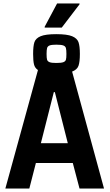

<svg xmlns="http://www.w3.org/2000/svg" viewBox="-20 -1093 635 1113"><path d="M583 0H441L402 -148H188L150 0H11L200 -687Q182 -699 177 -720Q172 -741 172 -780Q172 -826 179.5 -848.5Q187 -871 215.5 -883Q244 -895 306 -895Q369 -895 398 -883Q427 -871 435 -848.5Q443 -826 443 -780Q443 -734 435 -711.5Q427 -689 398 -678ZM250 -780Q250 -756 253 -746.5Q256 -737 267.5 -732.5Q279 -728 306 -728Q335 -728 347 -732.5Q359 -737 362 -746.5Q365 -756 365 -780Q365 -804 362 -814.5Q359 -825 347 -829.5Q335 -834 306 -834Q279 -834 267.5 -829.5Q256 -825 253 -814.5Q250 -804 250 -780ZM217 -263H373L298 -559H292ZM239 -933V-938L311 -1073H441V-1068L338 -933Z"/></svg>

Font: Saira Semi Condensed SemiBold
Style: Regular
Weight: 600
Width: 4
Designer: Hector Gatti with collaboration of the Omnibus-Type team
Foundry: Omnibus-Type
Version: Version 1.001; ttfautohint (v1.8)